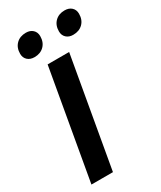

<svg xmlns="http://www.w3.org/2000/svg" viewBox="-226 -990 895 1067"><g transform="rotate(-30 221.5 -456.5)"><path d="M151 -700H289L166 0H28ZM48 -827Q48 -866 71.5 -889.5Q95 -913 134 -913Q161 -913 177.5 -897.5Q194 -882 194 -857Q194 -818 170.5 -794.5Q147 -771 109 -771Q81 -771 64.5 -786.5Q48 -802 48 -827ZM297 -827Q297 -866 320.5 -889.5Q344 -913 382 -913Q410 -913 426.5 -897.5Q443 -882 443 -857Q443 -818 419.5 -794.5Q396 -771 357 -771Q330 -771 313.5 -786.5Q297 -802 297 -827Z"/></g></svg>

Font: Bai Jamjuree
Style: Bold Italic
Weight: 700
Italic angle: -10°
Designer: Katatrad Aksorn Co.,Ltd.
Foundry: Cadson Demak Co.,Ltd.
Version: Version 1.000; ttfautohint (v1.6)